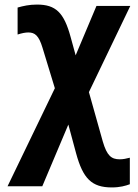

<svg xmlns="http://www.w3.org/2000/svg" viewBox="-20 -575 603 840"><path d="M469 245C505 245 529 238 548 231V115C533 119 518 122 504 122C467 122 448 106 430 45L369 -172L550 -549H402L311 -333L289 -413C260 -520 224 -555 142 -555C108 -555 82 -549 57 -542V-424C76 -430 91 -433 104 -433C133 -433 150 -419 166 -366L220 -189L13 240H165L279 -30L313 96C343 206 381 245 469 245Z"/></svg>

Font: Noto Sans Mono SemiCondensed ExtraBold
Style: Regular
Weight: 800
Width: 4
Designer: Monotype Design Team
Foundry: Monotype Imaging Inc.
Version: Version 2.014